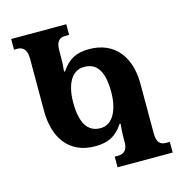

<svg xmlns="http://www.w3.org/2000/svg" viewBox="-106 -810 855 905"><g transform="rotate(-15 321.5 -357.0)"><path d="M357 0H626V-52H608C580 -52 563 -66 563 -111V-354C563 -483 496 -573 371 -573C310 -573 270 -554 235 -501H230C233 -527 234 -549 234 -574V-603C234 -648 251 -662 279 -662H298V-714H29V-662H46C69 -662 91 -648 91 -604V-346C91 -214 156 -123 281 -123C344 -123 384 -142 419 -195H424C421 -169 420 -148 420 -124V-104C420 -65 398 -52 374 -52H357ZM328 -199C267 -199 234 -246 234 -349C234 -434 264 -498 326 -498C387 -498 420 -456 420 -350C420 -268 390 -199 328 -199Z"/></g></svg>

Font: Noto Serif Georgian Condensed Bold
Style: Regular
Weight: 700
Width: 3
Designer: Monotype Design Team, Akaki Razmadze
Foundry: Google LLC
Version: Version 2.003